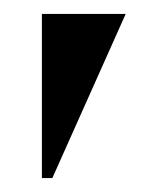

<svg xmlns="http://www.w3.org/2000/svg" viewBox="-20 -734 220 275"><path d="M40 -479H55L160 -714H40Z"/></svg>

Font: Noto Serif Display Condensed Extra
Style: Regular
Weight: 800
Width: 3
Designer: Monotype Design Team
Foundry: Monotype Imaging Inc.
Version: Version 1.900